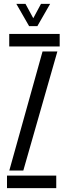

<svg xmlns="http://www.w3.org/2000/svg" viewBox="-20 -976 347 996"><path d="M16.3 0V-65.2H271.8V0ZM27.9 -734.8V-800H289.6V-734.8ZM28.3 -91.5 200.7 -708.9H277.6L101 -91.5ZM130.9 -840.6 64.8 -955.8H112.3L152.6 -881.4L192.6 -955.8H240L173.9 -840.6Z"/></svg>

Font: Big Shoulders Stencil Display SC Thin
Style: Regular
Weight: 100
Designer: Patric King
Foundry: XO Type Co
Version: Version 2.001